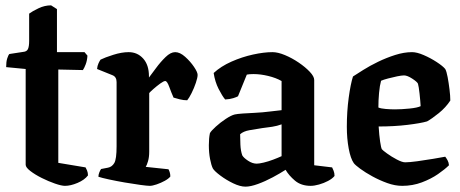

<svg xmlns="http://www.w3.org/2000/svg" viewBox="-20 -695 1722 718"><path d="M223 0Q210 0 185.5 -8.5Q161 -17 136 -29.5Q111 -42 93.5 -55.5Q76 -69 76 -79V-437L3 -444Q3 -464 7 -476.5Q11 -489 15 -493L67 -501Q80 -502 84.5 -511.5Q89 -521 89 -542V-644Q101 -653 124 -664Q147 -675 171 -675L193 -661V-500H296L307 -487Q306 -469 300.5 -454.5Q295 -440 290 -433L198 -435V-86L300 -69Q302 -66 305.5 -57.5Q309 -49 309 -39Q296 -22 270 -11Q244 0 223 0Z M540 0Q531 0 505 -3.5Q479 -7 447 -12.5Q415 -18 387.5 -24Q360 -30 348 -34Q348 -42 351.5 -50.5Q355 -59 358 -63L384 -68Q399 -71 407.5 -85.5Q416 -100 416 -148V-388Q416 -408 400 -414L343 -437Q344 -449 348.5 -458.5Q353 -468 356 -472Q372 -480 403.5 -490Q435 -500 461 -500Q494 -500 515.5 -476Q537 -452 537 -410V-405Q547 -418 563.5 -440.5Q580 -463 599 -481.5Q618 -500 635 -500Q653 -500 672.5 -482.5Q692 -465 705.5 -445Q719 -425 719 -415Q719 -405 712.5 -385.5Q706 -366 696.5 -347Q687 -328 680 -320Q667 -320 652.5 -323.5Q638 -327 629 -330Q621 -348 613 -370Q605 -392 598 -392Q592 -392 579 -382.5Q566 -373 553.5 -362Q541 -351 538 -347V-128Q538 -107 533.5 -92Q529 -77 525 -71L610 -62Q612 -59 614.5 -51.5Q617 -44 617 -35Q611 -27 596.5 -19Q582 -11 566 -5.5Q550 0 540 0Z M898 3Q878 3 852 -9.5Q826 -22 804 -38.5Q782 -55 776 -65Q770 -77 765.5 -100.5Q761 -124 761 -152Q761 -178 765 -197Q769 -205 786.5 -221Q804 -237 824.5 -250.5Q845 -264 858 -267Q867 -269 887.5 -270.5Q908 -272 932 -273Q949 -274 961.5 -275Q974 -276 989.5 -278Q1005 -280 1033 -283V-392Q1012 -404 983 -411Q954 -418 928 -418Q921 -418 914 -417.5Q907 -417 903 -416L870 -335Q865 -332 852.5 -328Q840 -324 822 -323Q811 -336 797.5 -362.5Q784 -389 779 -422Q806 -447 845.5 -464.5Q885 -482 926 -491Q967 -500 999 -500Q1019 -500 1045.5 -489Q1072 -478 1097 -461Q1122 -444 1138.5 -426.5Q1155 -409 1155 -396V-77L1222 -69Q1224 -65 1227.5 -56.5Q1231 -48 1231 -37Q1223 -27 1207 -18.5Q1191 -10 1173 -5Q1155 0 1142 0Q1106 0 1083 -19.5Q1060 -39 1048 -60Q1028 -47 1000 -32Q972 -17 944.5 -7Q917 3 898 3ZM940 -83Q949 -83 966 -87Q983 -91 1001.5 -98Q1020 -105 1033 -111V-230Q1017 -224 998 -221Q979 -218 961 -216Q935 -212 912.5 -208Q890 -204 878 -193Q878 -177 879 -154Q880 -131 886 -114Q891 -105 907.5 -94Q924 -83 940 -83Z M1484 0Q1457 0 1428 -10.5Q1399 -21 1372.5 -35.5Q1346 -50 1327 -64Q1308 -78 1303 -85Q1291 -102 1284 -139.5Q1277 -177 1277 -221Q1277 -278 1284 -329.5Q1291 -381 1300 -409Q1314 -418 1338.5 -433.5Q1363 -449 1394 -464Q1425 -479 1458 -489.5Q1491 -500 1521 -500Q1539 -500 1564.5 -489Q1590 -478 1613 -463Q1636 -448 1645 -437Q1650 -428 1654 -406.5Q1658 -385 1661 -360.5Q1664 -336 1664 -319Q1647 -293 1621 -272Q1595 -251 1577 -241Q1553 -234 1503.5 -228Q1454 -222 1396 -222Q1398 -189 1401.5 -165.5Q1405 -142 1408 -137Q1411 -133 1427.5 -121Q1444 -109 1464 -98.5Q1484 -88 1495 -88Q1511 -88 1540.5 -92Q1570 -96 1599.5 -101Q1629 -106 1645 -109Q1649 -104 1653.5 -96Q1658 -88 1659 -77Q1644 -62 1618 -44Q1592 -26 1557.5 -13Q1523 0 1484 0ZM1457 -286Q1481 -286 1511 -289Q1541 -292 1553 -298Q1552 -317 1549 -344.5Q1546 -372 1543 -382Q1540 -389 1521.5 -401Q1503 -413 1491 -413Q1482 -413 1465 -409.5Q1448 -406 1431 -401.5Q1414 -397 1405 -393Q1400 -375 1397.5 -347.5Q1395 -320 1395 -293Q1404 -289 1422.5 -287.5Q1441 -286 1457 -286Z"/></svg>

Font: Texturina 72pt
Style: Bold
Weight: 700
Designer: Guillermo Torres Carreño
Foundry: Omnibus-Type
Version: Version 1.002; ttfautohint (v1.8.3)